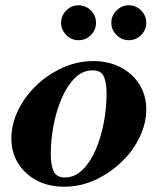

<svg xmlns="http://www.w3.org/2000/svg" viewBox="-20 -693 596 726"><path d="M222 13Q163 13 118.2 -11.1Q73.3 -35.1 48.2 -76.1Q23 -117 23 -169.5Q23 -223 48 -275Q73 -327 116.5 -369Q160 -411 215.8 -436.5Q271.7 -462 333 -462Q392 -462 437.2 -438Q482.3 -414 507.7 -373Q533 -332 533 -279.8Q533 -226.5 508 -174.2Q483 -122 439 -80Q395 -38 339.5 -12.5Q284 13 222 13ZM225 -22Q263.3 -22 292.8 -51.5Q322.2 -81 342.3 -128.1Q362.4 -175.2 372.7 -230.6Q383 -286 383 -337Q383 -381 372.5 -404Q362 -427 330 -427Q292 -427 262.7 -397.5Q233.4 -368.1 213.1 -320.8Q192.8 -273.6 182.4 -218.2Q172 -162.8 172 -112Q172 -68.2 183 -45.1Q194 -22 225 -22ZM466.6 -541Q440 -541 420.5 -560.7Q401 -580.3 401 -606.6Q401 -634 420.7 -653.5Q440.3 -673 466.6 -673Q494 -673 513.5 -653.7Q533 -634.4 533 -606.6Q533 -580 513.7 -560.5Q494.4 -541 466.6 -541ZM276.6 -541Q250 -541 230.5 -560.7Q211 -580.3 211 -606.6Q211 -634 230.7 -653.5Q250.3 -673 276.6 -673Q304 -673 323.5 -653.7Q343 -634.4 343 -606.6Q343 -580 323.7 -560.5Q304.4 -541 276.6 -541Z"/></svg>

Font: Libre Bodoni
Style: Italic
Weight: 400
Italic angle: -13°
Designer: Pablo Impallari, Rodrigo Fuenzalida
Foundry: Impallari Type
Version: Version 2.005;gftools[0.9.23]